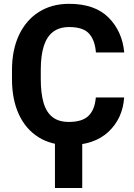

<svg xmlns="http://www.w3.org/2000/svg" viewBox="-20 -741 695 993"><path d="M475.6 -236.8H622.1Q614.7 -128.4 540.8 -59.3Q466.8 9.8 335.9 9.8Q244.6 9.8 178.7 -31.7Q112.8 -73.2 77.4 -149.9Q42 -226.6 42 -332V-378.4Q42 -483.4 78.6 -560.5Q115.2 -637.7 181.6 -679.4Q248 -721.2 337.4 -721.2Q470.7 -721.2 541.5 -650.1Q612.3 -579.1 622.6 -469.7H476.1Q471.2 -533.2 440.7 -567.1Q410.2 -601.1 337.4 -601.1Q288.1 -601.1 255.6 -577.1Q223.1 -553.2 207 -504.2Q190.9 -455.1 190.9 -379.4V-332Q190.9 -258.8 205.3 -209.5Q219.7 -160.2 251.7 -135.3Q283.7 -110.4 335.9 -110.4Q405.3 -110.4 437.7 -141.8Q470.2 -173.3 475.6 -236.8ZM405.3 -43.5V231.4H264.2V-43.5Z"/></svg>

Font: RobotoDEMO
Style: Regular
Weight: 400
Designer: Christian Robertson
Foundry: Google
Version: Version 2.136